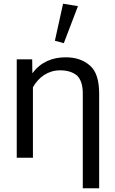

<svg xmlns="http://www.w3.org/2000/svg" viewBox="-20 -848 618 1032"><path d="M425 164H513V-344C513 -416 497 -467 463 -496C430 -525 387 -540 333 -540C261 -540 198 -514 155 -455H154L153 -529H70V0H157V-379C188 -434 239 -470 303 -470C343 -470 372 -460 394 -442C414 -422 425 -391 425 -346ZM323 -616 399 -815 319 -828 275 -629Z"/></svg>

Font: Cheyenne Sans
Style: Regular
Weight: 400
Designer: The Public Sans project authors (U.S. Web Design System), Libre Franklin designed by Pablo Impallari and Rodrigo Fuenzal
Foundry: The Cheyenne Sans Project Authors
Version: Version 2.007